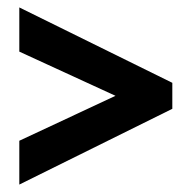

<svg xmlns="http://www.w3.org/2000/svg" viewBox="-20 -617 513 517"><path d="M32 -238V-120L444 -324V-394L32 -597V-478L291 -359Z"/></svg>

Font: Noto Sans Myanmar UI ExtraCondensed
Style: Bold
Weight: 700
Width: 2
Designer: Monotype Design Team
Foundry: Monotype Imaging Inc.
Version: Version 2.103